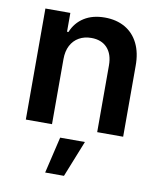

<svg xmlns="http://www.w3.org/2000/svg" viewBox="-85 -605 755 903"><g transform="rotate(10 292.0 -153.5)"><path d="M184.6 0H59.6V-530.3H178.7V-440.4H185.5Q204.1 -486.3 244.4 -511.7Q284.7 -537.1 342.8 -537.1Q397.9 -537.1 439.2 -513.7Q480.5 -490.2 502.7 -445.3Q524.9 -400.4 524.4 -337.9V0H400.4V-318.4Q400.4 -372.1 373 -401.9Q345.7 -431.6 296.9 -431.6Q263.7 -431.6 238.3 -417.2Q212.9 -402.8 198.7 -375.7Q184.6 -348.6 184.6 -310.5ZM233.4 55.7H351.6L282.2 229.5H192.4Z"/></g></svg>

Font: Pretendard Std SemiBold
Style: Regular
Weight: 600
Designer: Base glyphs from Inter by Rasmus Andersson; Hangeul glyphs from Noto Sans CJK(Source Han Sans) by Jang Soo-young and Kan
Foundry: Kil Hyung-jin
Version: Version 1.309